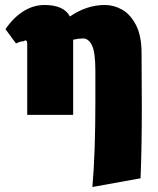

<svg xmlns="http://www.w3.org/2000/svg" viewBox="-20 -460 633 769"><path d="M548 -31Q548 132 543 254L350 289Q362 156 362 -58V-175Q362 -250 348.5 -278Q335 -306 313 -306Q295 -306 273 -301V0H89V-286Q89 -295 85.5 -297Q82 -299 79 -297.5Q76 -296 76 -295Q65 -295 56 -291Q47 -287 44 -286L2 -343Q32 -388 72.5 -414Q113 -440 158 -440Q236 -440 260 -394Q327 -440 400 -440Q436 -440 469 -421.5Q502 -403 524.5 -360Q547 -317 547 -246Z"/></svg>

Font: Ysabeau Heavy
Style: Regular
Weight: 800
Designer: Christian Thalmann (Catharsis Fonts)
Version: Version 0.003